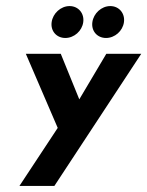

<svg xmlns="http://www.w3.org/2000/svg" viewBox="-20 -465 485 632"><path d="M330 -288 241 -138 180 -288H65L170 -44L44 147H159L445 -288ZM343 -445C314 -445 288 -421 284 -392C280 -363 300 -340 329 -340C358 -340 384 -363 388 -392C392 -421 372 -445 343 -445ZM209 -445C180 -445 154 -421 150 -392C146 -363 166 -340 195 -340C224 -340 250 -363 254 -392C258 -421 238 -445 209 -445Z"/></svg>

Font: Hussar Tani
Style: Kurs
Weight: 700
Foundry: Cannot Into Space Fonts
Version: Version 0.92